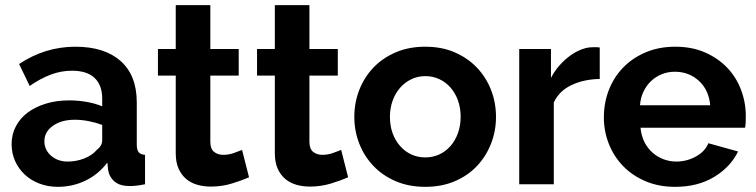

<svg xmlns="http://www.w3.org/2000/svg" viewBox="-20 -714 2931 744"><path d="M204 10Q166 10 133 -2.5Q100 -15 76 -37.5Q52 -60 38.5 -90Q25 -120 25 -156Q25 -193 41.5 -224.5Q58 -256 87.5 -278Q117 -300 158 -312.5Q199 -325 248 -325Q283 -325 316.5 -319Q350 -313 376 -302V-332Q376 -384 346.5 -412Q317 -440 259 -440Q217 -440 177 -425Q137 -410 95 -381L54 -466Q155 -533 272 -533Q385 -533 447.5 -477.5Q510 -422 510 -317V-154Q510 -133 517.5 -124Q525 -115 542 -114V0Q508 7 483 7Q445 7 424.5 -10Q404 -27 399 -55L396 -84Q361 -38 311 -14Q261 10 204 10ZM242 -88Q276 -88 306.5 -100Q337 -112 354 -132Q376 -149 376 -170V-230Q352 -239 324 -244.5Q296 -250 270 -250Q218 -250 185 -226.5Q152 -203 152 -167Q152 -133 178 -110.5Q204 -88 242 -88Z M945 -27Q918 -15 879 -3Q840 9 797 9Q769 9 744.5 2Q720 -5 701.5 -20.5Q683 -36 672 -60.5Q661 -85 661 -120V-421H592V-524H661V-694H795V-524H905V-421H795V-165Q795 -137 809.5 -125.5Q824 -114 845 -114Q866 -114 886 -121Q906 -128 918 -133Z M1329 -27Q1302 -15 1263 -3Q1224 9 1181 9Q1153 9 1128.5 2Q1104 -5 1085.5 -20.5Q1067 -36 1056 -60.5Q1045 -85 1045 -120V-421H976V-524H1045V-694H1179V-524H1289V-421H1179V-165Q1179 -137 1193.5 -125.5Q1208 -114 1229 -114Q1250 -114 1270 -121Q1290 -128 1302 -133Z M1628 10Q1564 10 1513 -12Q1462 -34 1426.5 -71.5Q1391 -109 1372 -158Q1353 -207 1353 -261Q1353 -316 1372 -365Q1391 -414 1426.5 -451.5Q1462 -489 1513 -511Q1564 -533 1628 -533Q1692 -533 1742.5 -511Q1793 -489 1828.5 -451.5Q1864 -414 1883 -365Q1902 -316 1902 -261Q1902 -207 1883 -158Q1864 -109 1829 -71.5Q1794 -34 1743 -12Q1692 10 1628 10ZM1491 -261Q1491 -226 1501.5 -197.5Q1512 -169 1530.5 -148Q1549 -127 1574 -115.5Q1599 -104 1628 -104Q1657 -104 1682 -115.5Q1707 -127 1725.5 -148Q1744 -169 1754.5 -198Q1765 -227 1765 -262Q1765 -296 1754.5 -325Q1744 -354 1725.5 -375Q1707 -396 1682 -407.5Q1657 -419 1628 -419Q1599 -419 1574 -407Q1549 -395 1530.5 -374Q1512 -353 1501.5 -324Q1491 -295 1491 -261Z M2304 -408Q2243 -407 2195 -384.5Q2147 -362 2126 -317V0H1992V-524H2115V-412Q2129 -439 2148 -460.5Q2167 -482 2189 -498Q2211 -514 2233.5 -522.5Q2256 -531 2277 -531Q2288 -531 2293.5 -531Q2299 -531 2304 -530Z M2596 10Q2533 10 2482 -11.5Q2431 -33 2395 -70Q2359 -107 2339.5 -156Q2320 -205 2320 -259Q2320 -315 2339 -364.5Q2358 -414 2394 -451.5Q2430 -489 2481.5 -511Q2533 -533 2597 -533Q2661 -533 2711.5 -511Q2762 -489 2797.5 -452Q2833 -415 2851.5 -366Q2870 -317 2870 -264Q2870 -251 2869.5 -239Q2869 -227 2867 -219H2462Q2465 -188 2477 -164Q2489 -140 2508 -123Q2527 -106 2551 -97Q2575 -88 2601 -88Q2641 -88 2676.5 -107.5Q2712 -127 2725 -159L2840 -127Q2811 -67 2747.5 -28.5Q2684 10 2596 10ZM2732 -306Q2727 -365 2688.5 -400.5Q2650 -436 2595 -436Q2568 -436 2544.5 -426.5Q2521 -417 2503 -400Q2485 -383 2473.5 -359Q2462 -335 2460 -306Z"/></svg>

Font: PTCRaleway
Style: Bold
Weight: 700
Designer: Matt McInerney, Pablo Impallari, Rodrigo Fuenzalida
Foundry: Matt McInerney, Pablo Impallari, Rodrigo Fuenzalida
Version: Version 3.000g; ttfautohint (v1.5) -l 8 -r 28 -G 28 -x 14 -D